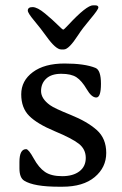

<svg xmlns="http://www.w3.org/2000/svg" viewBox="-20 -710 463 728"><path d="M333.5 -689.9H339.8Q353 -689.9 353 -681.9Q353 -673.8 322.5 -637.7Q292 -601.6 276.4 -577.1Q241.2 -522.5 222.2 -522.5H211.9Q191.4 -522.5 155.8 -572.3Q134.8 -601.6 110.1 -631.1Q85.4 -660.6 85.4 -669.9Q85.4 -683.1 103.5 -683.1Q121.6 -683.1 150.9 -658.7Q180.2 -634.3 198.5 -616Q216.8 -597.7 219.7 -597.7Q222.7 -597.7 238.8 -615.2Q308.1 -689.9 333 -689.9ZM216.3 -2H203.6Q108.4 -2 71.8 -24.9Q53.7 -36.1 53.7 -71.8V-95.7Q53.7 -144.5 79.1 -144.5Q88.4 -144.5 107.7 -109.4Q127 -74.2 150.6 -58.1Q174.3 -42 215.6 -42Q256.8 -42 281 -60.3Q305.2 -78.6 305.2 -111.3Q305.2 -144 279.3 -164.6Q253.4 -185.1 187.3 -212.6Q121.1 -240.2 90.8 -270.5Q60.5 -300.8 60.5 -352.3Q60.5 -403.8 104.5 -436.5Q148.4 -469.2 224.6 -469.2Q300.8 -469.2 341.8 -452.6Q362.8 -444.3 362.8 -392.3Q362.8 -340.3 345 -340.3Q327.1 -340.3 308.6 -372.1Q290 -403.8 270 -417Q250 -430.2 212.4 -430.2Q174.8 -430.2 155.3 -411.9Q135.7 -393.6 135.7 -364.7Q135.7 -335.9 169.4 -311.5Q186 -299.3 248.5 -274.2Q311 -249 346.9 -217Q382.8 -185.1 382.8 -130.1Q382.8 -75.2 339.1 -38.6Q295.4 -2 216.3 -2Z"/></svg>

Font: Averia Serif Libre Light
Style: Regular
Weight: 300
Version: Version 1.002